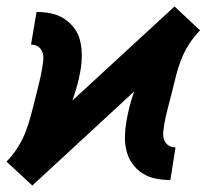

<svg xmlns="http://www.w3.org/2000/svg" viewBox="-33 -557 653 594"><path d="M67 17 -13 -57Q6 -76 21 -99.5Q36 -123 45.5 -147.5Q55 -172 62 -197.5Q69 -223 75 -248Q81 -273 87.5 -298.5Q94 -324 98 -349Q100 -361 101 -373Q102 -385 98 -396Q94 -407 84.5 -413Q75 -419 63 -419L80 -520Q103 -520 125 -515.5Q147 -511 165.5 -499Q184 -487 197 -469.5Q210 -452 215 -430.5Q220 -409 220 -385.5Q220 -362 216 -339Q212 -315 205.5 -292Q199 -269 191 -246L507 -537L586 -463Q567 -444 552 -420.5Q537 -397 527.5 -372.5Q518 -348 511.5 -322.5Q505 -297 499 -272Q493 -247 486 -221.5Q479 -196 475 -171Q473 -159 472 -147Q471 -135 475 -124Q479 -113 488.5 -107Q498 -101 510 -101L494 0Q471 0 448.5 -4.5Q426 -9 407.5 -21Q389 -33 376.5 -50.5Q364 -68 358.5 -89.5Q353 -111 353.5 -134.5Q354 -158 358 -181Q362 -205 368 -228Q374 -251 382 -274Z"/></svg>

Font: Iosevka Etoile
Style: Bold Italic
Weight: 700
Italic angle: -9°
Designer: Belleve Invis
Foundry: Belleve Invis
Version: Version 28.1.0; ttfautohint (v1.8.4)